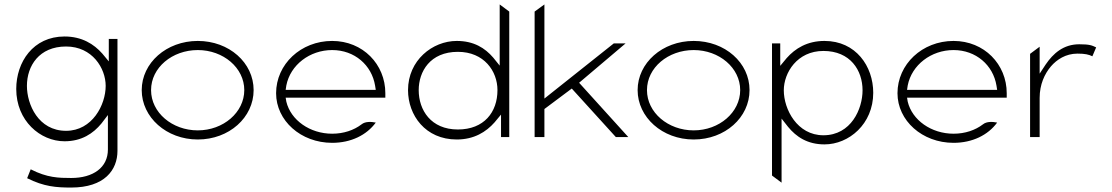

<svg xmlns="http://www.w3.org/2000/svg" viewBox="-20 -646 4996 863"><path d="M53 -246C53 -103 161 -11 270 -11C347 -11 399 -46 436 -91L465 -129V26C465 107 399 154 300 154C244 154 192 153 118 115L102 155C178 193 233 197 300 197C450 197 508 118 508 32V-471H469V-370L440 -405C402 -448 348 -482 270 -482C129 -482 53 -367 53 -246ZM101 -260C101 -350 156 -437 277 -437C395 -437 455 -339 455 -260C455 -175 395 -58 277 -58C152 -58 101 -177 101 -260Z M617 -241C617 -119 728 -19 869 -19C1010 -19 1120 -118 1120 -241C1120 -364 1010 -462 869 -462C728 -462 617 -363 617 -241ZM659 -241C659 -342 754 -421 869 -421C984 -421 1078 -341 1078 -241C1078 -141 984 -60 869 -60C754 -60 659 -140 659 -241Z M1221 -227C1221 -104 1332 -4 1473 -4C1558 -4 1628 -39 1669 -95C1650 -99 1622 -101 1605 -87C1571 -61 1525 -45 1473 -45C1373 -45 1287 -106 1267 -189L1264 -207H1712V-227C1712 -357 1611 -462 1473 -462C1332 -462 1221 -357 1221 -227ZM1264 -242 1267 -262C1285 -354 1372 -421 1473 -421C1574 -421 1651 -353 1666 -261L1669 -242Z M1814 -241C1814 -128 1892 -19 2033 -19C2111 -19 2165 -53 2203 -96L2232 -131V-30H2269V-594L2226 -626V-351L2197 -387C2160 -430 2110 -462 2033 -462C1924 -462 1814 -375 1814 -241ZM1862 -241C1862 -324 1913 -413 2038 -413C2156 -413 2216 -326 2216 -241C2216 -142 2156 -64 2038 -64C1917 -64 1862 -151 1862 -241Z M2383 -30H2427V-156L2550 -248L2748 -30H2804L2583 -274L2792 -451H2739L2427 -203V-626L2383 -594Z M2846 -241C2846 -119 2957 -19 3098 -19C3239 -19 3349 -118 3349 -241C3349 -364 3239 -462 3098 -462C2957 -462 2846 -363 2846 -241ZM2888 -241C2888 -342 2983 -421 3098 -421C3213 -421 3307 -341 3307 -241C3307 -141 3213 -60 3098 -60C2983 -60 2888 -140 2888 -241Z M3450 143 3493 175V-113L3522 -76C3559 -31 3609 3 3686 3C3795 3 3905 -88 3905 -229C3905 -348 3827 -462 3686 -462C3608 -462 3554 -428 3516 -385L3487 -350V-451H3450ZM3503 -240C3503 -319 3563 -417 3681 -417C3802 -417 3857 -330 3857 -240C3857 -157 3806 -38 3681 -38C3563 -38 3503 -155 3503 -240Z M4014 -227C4014 -104 4125 -4 4266 -4C4351 -4 4421 -39 4462 -95C4443 -99 4415 -101 4398 -87C4364 -61 4318 -45 4266 -45C4166 -45 4080 -106 4060 -189L4057 -207H4505V-227C4505 -357 4404 -462 4266 -462C4125 -462 4014 -357 4014 -227ZM4057 -242 4060 -262C4078 -354 4165 -421 4266 -421C4367 -421 4444 -353 4459 -261L4462 -242Z M4610 -30H4653V-206C4653 -266 4675 -314 4704 -348C4730 -378 4770 -405 4823 -405C4857 -405 4874 -401 4890 -393L4907 -433C4888 -442 4878 -447 4831 -447C4760 -447 4714 -406 4680 -356L4653 -315V-436L4610 -404Z"/></svg>

Font: Charger Sport
Style: HLExt
Weight: 100
Designer: Jasper
Foundry: Cannot Into Space Fonts
Version: Version 1.1